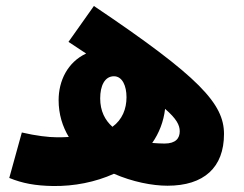

<svg xmlns="http://www.w3.org/2000/svg" viewBox="-20 -613 817 642"><path d="M540 8C662 8 729 -53 729 -165C729 -266 648 -355 294 -593L209 -473C230 -459 250 -446 268 -434C206 -405 176 -343 176 -278C176 -231 189 -190 210 -155C198 -154 184 -154 169 -154C143 -154 100 -159 53 -170L11 -18C55 0 98 8 157 9C228 10 299 -4 361 -32C423 -5 489 8 540 8ZM315 -284C315 -326 330 -358 361 -358C389 -358 403 -326 403 -288C403 -249 389 -213 356 -189C331 -211 315 -242 315 -284ZM581 -174C581 -151 568 -133 530 -133C517 -133 503 -134 489 -135C512 -168 527 -206 532 -249C570 -216 581 -195 581 -174Z"/></svg>

Font: Noto Sans Arabic SemCond Blk
Style: Regular
Weight: 900
Width: 4
Designer: Monotype Design Team, Nadine Chahine, Nizar Qandah and Khaled Hosny
Foundry: Monotype Imaging Inc.
Version: Version 2.012